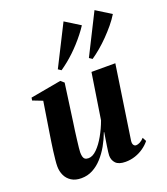

<svg xmlns="http://www.w3.org/2000/svg" viewBox="-148 -909 890 1025"><g transform="rotate(-20 297.0 -397.0)"><path d="M138 12.5Q104 12.5 81.8 -1.8Q59.5 -16 48.5 -39.5Q37.5 -63 37.5 -91.5Q37.5 -105.5 39.8 -127.8Q42 -150 45.2 -175.2Q48.5 -200.5 52 -223.5Q55.5 -246.5 58 -262.5L87 -446L31.5 -467.5L34 -483L208.5 -514.5L227.5 -498L197.5 -281Q194.5 -262 191.2 -237.5Q188 -213 185 -188.8Q182 -164.5 180 -146Q178 -127.5 178 -120Q178 -106 180.5 -95.8Q183 -85.5 190 -80.2Q197 -75 210 -75Q233.5 -75 258 -99.2Q282.5 -123.5 304.2 -162Q326 -200.5 341 -242L381.5 -502.5H517L454.5 -85Q452.5 -69 458 -61Q463.5 -53 472 -53Q482 -53 494.5 -59.5Q507 -66 518 -78.5L529.5 -56.5Q515 -38 493.2 -22.5Q471.5 -7 445 2Q418.5 11 389.5 11Q351 11 334.2 -6.5Q317.5 -24 317.5 -50.5Q317.5 -56 319.2 -70.2Q321 -84.5 323.8 -103.2Q326.5 -122 329.8 -141.8Q333 -161.5 335.5 -177.5H333.5Q320 -141 300.8 -107Q281.5 -73 257 -46Q232.5 -19 202.8 -3.2Q173 12.5 138 12.5ZM234.5 -565.5 217.5 -577 333.5 -807 418.5 -754Q405 -733 388.2 -711.8Q371.5 -690.5 352.8 -669.8Q334 -649 314 -630Q294 -611 273.8 -594.8Q253.5 -578.5 234.5 -565.5ZM411 -565.5 394 -577 509.5 -807 594.5 -754Q578.5 -727.5 556.5 -701Q534.5 -674.5 510 -649.5Q485.5 -624.5 460 -603Q434.5 -581.5 411 -565.5Z"/></g></svg>

Font: Merriweather 144pt
Style: Bold Italic
Weight: 700
Italic angle: -7.8°
Version: Version 2.101